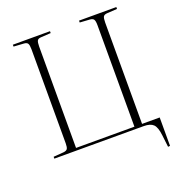

<svg xmlns="http://www.w3.org/2000/svg" viewBox="-156 -860 1078 1156"><g transform="rotate(-20 383.0 -281.5)"><path d="M723 167 714 90Q708 37 689 18.5Q670 0 628 0H55V-12L120 -17Q139 -19 145 -28.5Q151 -38 151 -63V-666Q151 -692 145 -702.5Q139 -713 119 -714L55 -718V-730H293V-718L229 -714Q211 -713 205.5 -702.5Q200 -692 200 -665V-16H574V-666Q574 -693 567.5 -703Q561 -713 541 -714L479 -718V-730H718V-718L654 -714Q635 -713 629 -703Q623 -693 623 -665V-16H736V166Z"/></g></svg>

Font: Literata 72pt ExtraLight
Style: Regular
Weight: 200
Designer: Latin by Veronika Burian and Jose Scaglione. Greek by Irene Vlachou. Cyrillic by Vera Evstafieva.
Foundry: TypeTogether
Version: Version 3.002